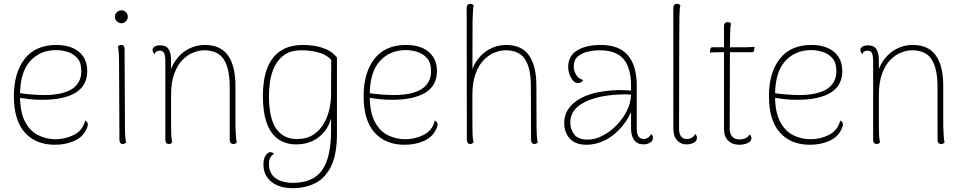

<svg xmlns="http://www.w3.org/2000/svg" viewBox="-20 -748 5063 1008"><path d="M268 12Q168 12 110.5 -52Q53 -116 53 -243Q53 -367 110 -439.5Q167 -512 276 -512Q326 -512 362 -496Q398 -480 418 -449.5Q438 -419 438 -375Q438 -299 377 -261.5Q316 -224 201 -224Q158 -224 126.5 -228.5Q95 -233 67 -237V-262Q96 -256 138.5 -252.5Q181 -249 213 -249Q260 -249 296.5 -257Q333 -265 357.5 -280.5Q382 -296 394.5 -320Q407 -344 407 -375Q407 -418 387 -441.5Q367 -465 336.5 -475Q306 -485 274 -485Q191 -485 138 -427Q85 -369 85 -247Q85 -159 111.5 -109Q138 -59 181 -38Q224 -17 271 -17Q323 -17 368.5 -40Q414 -63 427 -115Q436 -111 440 -102Q444 -93 435 -72Q416 -29 370.5 -8.5Q325 12 268 12Z M617 -626Q604 -626 593.5 -636.5Q583 -647 583 -660Q583 -674 593.5 -684Q604 -694 617 -694Q631 -694 641 -684Q651 -674 651 -660Q651 -647 641 -636.5Q631 -626 617 -626ZM636 -87Q636 -57 637.5 -34.5Q639 -12 642 0Q639 3 635 5.5Q631 8 624 8Q616 8 611.5 2Q607 -4 607 -14L605 -417Q605 -447 603.5 -469.5Q602 -492 599 -504Q602 -507 606 -509.5Q610 -512 617 -512Q625 -512 629.5 -506.5Q634 -501 634 -490Z M866 8Q857 8 852.5 2Q848 -4 848 -14V-432Q847 -460 840.5 -471Q834 -482 818 -482Q812 -482 804 -479Q796 -476 791 -464Q781 -475 781 -486Q781 -497 792 -503.5Q803 -510 821 -510Q852 -510 865 -490Q878 -470 878 -431V-327L865 -319Q869 -379 896.5 -422.5Q924 -466 966 -489Q1008 -512 1055 -512Q1138 -512 1177 -457Q1216 -402 1216 -297V-87Q1217 -57 1218.5 -34.5Q1220 -12 1223 0Q1220 3 1216 5.5Q1212 8 1205 8Q1196 8 1191 2Q1186 -4 1186 -14V-298Q1185 -391 1154 -437.5Q1123 -484 1052 -484Q1027 -484 997 -473Q967 -462 940 -435.5Q913 -409 895.5 -363Q878 -317 878 -247Q878 -177 878 -132.5Q878 -88 878.5 -62Q879 -36 880.5 -22.5Q882 -9 884 0Q881 3 877 5.5Q873 8 866 8Z M1515 240Q1474 240 1439.5 226.5Q1405 213 1384 185Q1363 157 1363 116Q1363 86 1374.5 68.5Q1386 51 1399 51Q1412 51 1418 60Q1404 68 1398 81.5Q1392 95 1392 113Q1392 149 1409.5 171Q1427 193 1456 202.5Q1485 212 1517 212Q1624 212 1671 145.5Q1718 79 1718 -62Q1718 -76 1718 -92Q1718 -108 1718 -125Q1699 -62 1651 -26Q1603 10 1536 10Q1480 10 1440.5 -17.5Q1401 -45 1380.5 -102Q1360 -159 1360 -247Q1360 -275 1364 -310Q1368 -345 1379.5 -380.5Q1391 -416 1414.5 -446Q1438 -476 1476.5 -494Q1515 -512 1573 -512Q1597 -512 1629 -507.5Q1661 -503 1693.5 -489Q1726 -475 1749 -446V-46Q1749 62 1718.5 124.5Q1688 187 1635.5 213.5Q1583 240 1515 240ZM1538 -18Q1591 -18 1626 -41.5Q1661 -65 1681 -101Q1701 -137 1709.5 -176.5Q1718 -216 1718 -247L1719 -433Q1698 -459 1656 -471.5Q1614 -484 1564 -484Q1507 -484 1472.5 -459.5Q1438 -435 1420.5 -397Q1403 -359 1397.5 -318.5Q1392 -278 1392 -245Q1392 -127 1430 -72.5Q1468 -18 1538 -18Z M2104 12Q2004 12 1946.5 -52Q1889 -116 1889 -243Q1889 -367 1946 -439.5Q2003 -512 2112 -512Q2162 -512 2198 -496Q2234 -480 2254 -449.5Q2274 -419 2274 -375Q2274 -299 2213 -261.5Q2152 -224 2037 -224Q1994 -224 1962.5 -228.5Q1931 -233 1903 -237V-262Q1932 -256 1974.5 -252.5Q2017 -249 2049 -249Q2096 -249 2132.5 -257Q2169 -265 2193.5 -280.5Q2218 -296 2230.5 -320Q2243 -344 2243 -375Q2243 -418 2223 -441.5Q2203 -465 2172.5 -475Q2142 -485 2110 -485Q2027 -485 1974 -427Q1921 -369 1921 -247Q1921 -159 1947.5 -109Q1974 -59 2017 -38Q2060 -17 2107 -17Q2159 -17 2204.5 -40Q2250 -63 2263 -115Q2272 -111 2276 -102Q2280 -93 2271 -72Q2252 -29 2206.5 -8.5Q2161 12 2104 12Z M2448 8Q2440 8 2435.5 2Q2431 -4 2431 -14L2430 -706Q2430 -717 2435 -722.5Q2440 -728 2449 -728Q2456 -728 2460 -725.5Q2464 -723 2467 -720Q2465 -712 2463.5 -695.5Q2462 -679 2461 -640L2460 -327L2447 -319Q2451 -379 2478.5 -422.5Q2506 -466 2548 -489Q2590 -512 2637 -512Q2719 -512 2757.5 -457Q2796 -402 2796 -297L2797 -87Q2797 -57 2798.5 -34.5Q2800 -12 2803 0Q2800 3 2796 5.5Q2792 8 2785 8Q2777 8 2772.5 2Q2768 -4 2768 -14L2767 -298Q2767 -391 2736 -437.5Q2705 -484 2634 -484Q2609 -484 2579 -473Q2549 -462 2522 -435.5Q2495 -409 2477.5 -363Q2460 -317 2460 -247Q2460 -177 2460 -132.5Q2460 -88 2460.5 -62Q2461 -36 2462.5 -22.5Q2464 -9 2466 0Q2463 3 2459 5.5Q2455 8 2448 8Z M3360 10Q3325 10 3309 -13Q3293 -36 3293 -73V-206L3307 -194Q3284 -129 3244.5 -82.5Q3205 -36 3157 -12Q3109 12 3060 12Q3000 12 2971 -21Q2942 -54 2942 -102Q2942 -138 2959 -168Q2976 -198 3011 -221.5Q3046 -245 3099 -259Q3143 -270 3195 -273.5Q3247 -277 3293 -272V-298Q3293 -391 3254 -437.5Q3215 -484 3128 -484Q3099 -484 3067 -477Q3035 -470 3013.5 -451.5Q2992 -433 2992 -397Q2992 -378 3004.5 -356Q3017 -334 3042 -328Q3036 -318 3028 -315Q3020 -312 3015 -312Q2993 -312 2978 -339.5Q2963 -367 2963 -395Q2963 -454 3009.5 -483Q3056 -512 3134 -512Q3231 -512 3277 -457Q3323 -402 3323 -298V-71Q3323 -18 3361 -18Q3371 -18 3382 -25Q3393 -32 3399 -45Q3404 -39 3406 -34Q3408 -29 3408 -24Q3408 -8 3392.5 1Q3377 10 3360 10ZM3066 -15Q3104 -15 3143.5 -35.5Q3183 -56 3216.5 -90Q3250 -124 3271 -166Q3292 -208 3293 -251Q3266 -254 3230.5 -252Q3195 -250 3160.5 -245Q3126 -240 3101 -232Q3040 -214 3007 -182.5Q2974 -151 2974 -104Q2974 -70 2994.5 -42.5Q3015 -15 3066 -15Z M3585 10Q3554 10 3534.5 -11.5Q3515 -33 3515 -73V-706Q3515 -717 3520 -722.5Q3525 -728 3534 -728Q3541 -728 3545 -725.5Q3549 -723 3552 -720Q3548 -709 3547 -661.5Q3546 -614 3546 -524L3545 -71Q3545 -46 3555.5 -32Q3566 -18 3586 -18Q3600 -18 3612 -25Q3624 -32 3630 -45Q3635 -39 3637 -34Q3639 -29 3639 -24Q3639 -8 3622.5 1Q3606 10 3585 10Z M3861 12Q3825 12 3803 -9.5Q3781 -31 3781 -71V-610Q3781 -621 3786 -626.5Q3791 -632 3800 -632Q3807 -632 3811 -629.5Q3815 -627 3818 -624Q3814 -613 3813 -565.5Q3812 -518 3812 -428L3811 -71Q3811 -46 3824 -31Q3837 -16 3862 -16Q3879 -16 3894.5 -23Q3910 -30 3916 -43Q3921 -37 3923 -32Q3925 -27 3925 -22Q3925 -6 3905.5 3Q3886 12 3861 12ZM3707 -472 3708 -486Q3709 -492 3712 -496Q3715 -500 3719 -500H3889Q3893 -500 3900 -500Q3907 -500 3915 -500.5Q3923 -501 3930 -501.5Q3937 -502 3941 -502L3940 -488Q3939 -482 3936.5 -478Q3934 -474 3929 -474H3767Q3757 -474 3737 -473.5Q3717 -473 3707 -472Z M4232 12Q4132 12 4074.5 -52Q4017 -116 4017 -243Q4017 -367 4074 -439.5Q4131 -512 4240 -512Q4290 -512 4326 -496Q4362 -480 4382 -449.5Q4402 -419 4402 -375Q4402 -299 4341 -261.5Q4280 -224 4165 -224Q4122 -224 4090.5 -228.5Q4059 -233 4031 -237V-262Q4060 -256 4102.5 -252.5Q4145 -249 4177 -249Q4224 -249 4260.5 -257Q4297 -265 4321.5 -280.5Q4346 -296 4358.5 -320Q4371 -344 4371 -375Q4371 -418 4351 -441.5Q4331 -465 4300.5 -475Q4270 -485 4238 -485Q4155 -485 4102 -427Q4049 -369 4049 -247Q4049 -159 4075.5 -109Q4102 -59 4145 -38Q4188 -17 4235 -17Q4287 -17 4332.5 -40Q4378 -63 4391 -115Q4400 -111 4404 -102Q4408 -93 4399 -72Q4380 -29 4334.5 -8.5Q4289 12 4232 12Z M4582 8Q4573 8 4568.5 2Q4564 -4 4564 -14V-432Q4563 -460 4556.5 -471Q4550 -482 4534 -482Q4528 -482 4520 -479Q4512 -476 4507 -464Q4497 -475 4497 -486Q4497 -497 4508 -503.5Q4519 -510 4537 -510Q4568 -510 4581 -490Q4594 -470 4594 -431V-327L4581 -319Q4585 -379 4612.5 -422.5Q4640 -466 4682 -489Q4724 -512 4771 -512Q4854 -512 4893 -457Q4932 -402 4932 -297V-87Q4933 -57 4934.5 -34.5Q4936 -12 4939 0Q4936 3 4932 5.5Q4928 8 4921 8Q4912 8 4907 2Q4902 -4 4902 -14V-298Q4901 -391 4870 -437.5Q4839 -484 4768 -484Q4743 -484 4713 -473Q4683 -462 4656 -435.5Q4629 -409 4611.5 -363Q4594 -317 4594 -247Q4594 -177 4594 -132.5Q4594 -88 4594.5 -62Q4595 -36 4596.5 -22.5Q4598 -9 4600 0Q4597 3 4593 5.5Q4589 8 4582 8Z"/></svg>

Font: Arima Thin
Style: Regular
Weight: 100
Designer: Joana Correia and Natanael Gama
Foundry: NDISCOVER
Version: Version 1.101;gftools[0.9.23]